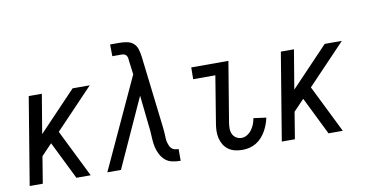

<svg xmlns="http://www.w3.org/2000/svg" viewBox="-72 -926 2145 1125"><g transform="rotate(-10 1000.0 -363.5)"><path d="M24 0 110 -520H188L149 -287L371 -520H473L247 -283L387 0H302L191 -225L128 -159L102 0Z M921 8Q896 8 872 3Q848 -2 830.5 -17Q813 -32 802 -53Q791 -74 785.5 -97.5Q780 -121 779 -145.5Q778 -170 776 -195L753 -409L567 0H486L735 -539L724 -625Q724 -633 722 -641Q720 -649 715 -655Q710 -661 702 -663Q694 -665 686 -665H633L632 -735H685Q708 -735 731 -731Q754 -727 770 -713Q786 -699 792.5 -677.5Q799 -656 802 -633L853 -202Q854 -191 855 -180Q856 -169 856.5 -157.5Q857 -146 857.5 -134.5Q858 -123 861 -112.5Q864 -102 868 -92Q872 -82 880 -74.5Q888 -67 899 -64.5Q910 -62 921 -62Z M1290 8Q1267 8 1245.5 3Q1224 -2 1206.5 -14.5Q1189 -27 1178 -45.5Q1167 -64 1162 -85.5Q1157 -107 1158 -130Q1159 -153 1163 -175L1208 -450H1076L1077 -520H1298L1239 -164Q1236 -146 1236 -128.5Q1236 -111 1243 -95.5Q1250 -80 1264.5 -71Q1279 -62 1297 -62Q1314 -62 1330 -72Q1346 -82 1357 -97Q1368 -112 1374.5 -129Q1381 -146 1384 -164L1459 -154Q1455 -134 1447.5 -114Q1440 -94 1429.5 -75.5Q1419 -57 1404 -40.5Q1389 -24 1370.5 -13Q1352 -2 1331.5 3Q1311 8 1290 8Z M1524 0 1610 -520H1688L1649 -287L1871 -520H1973L1747 -283L1887 0H1802L1691 -225L1628 -159L1602 0Z"/></g></svg>

Font: Iosevka Custom
Style: Italic
Weight: 400
Italic angle: -9°
Monospace: yes
Designer: Belleve Invis
Foundry: Belleve Invis
Version: Version 30.3.3; ttfautohint (v1.8.3)